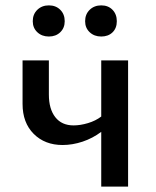

<svg xmlns="http://www.w3.org/2000/svg" viewBox="-20 -695 582 715"><path d="M102 -616Q102 -642 119 -658.5Q136 -675 162 -675Q188 -675 204.5 -658.5Q221 -642 221 -616Q221 -591 204.5 -575Q188 -559 162 -559Q136 -559 119 -575Q102 -591 102 -616ZM297 -616Q297 -642 314 -658.5Q331 -675 357 -675Q383 -675 399 -658.5Q415 -642 415 -616Q415 -590 399 -574.5Q383 -559 357 -559Q331 -559 314 -575Q297 -591 297 -616ZM457 -470V0H357V-204Q325 -180 287.5 -167.5Q250 -155 213 -155Q147 -155 105.5 -196.5Q64 -238 64 -308V-470H162V-343Q162 -289 186 -258.5Q210 -228 254 -228Q279 -228 307.5 -236.5Q336 -245 357 -261V-470Z"/></svg>

Font: Ysabeau SC Semibold
Style: Regular
Weight: 600
Designer: Christian Thalmann (Catharsis Fonts)
Version: Version 0.003